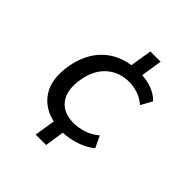

<svg xmlns="http://www.w3.org/2000/svg" viewBox="-196 -742 991 991"><g transform="rotate(45 300.0 -246.0)"><path d="M220 115 238 1Q156 -17 114.5 -81Q73 -145 90 -252Q108 -354 166.5 -414Q225 -474 316 -488L335 -607H410L392 -491Q433 -488 468.5 -474Q504 -460 527 -435L493 -373Q467 -397 434 -408Q401 -419 370 -419Q297 -419 247 -374.5Q197 -330 183 -247Q169 -161 205 -113Q241 -65 317 -65Q350 -65 387.5 -77Q425 -89 457 -116L487 -53Q456 -26 409 -9.5Q362 7 312 9L296 115Z"/></g></svg>

Font: Mulish Medium
Style: Italic
Weight: 500
Italic angle: -9°
Designer: Vernon Adams
Foundry: Vernon Adams
Version: Version 3.603; ttfautohint (v1.8.3)